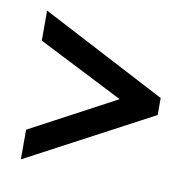

<svg xmlns="http://www.w3.org/2000/svg" viewBox="-57 -557 537 535"><g transform="rotate(10 212.0 -289.5)"><path d="M35 -79V-163L277 -292L35 -415V-500L389 -315V-267Z"/></g></svg>

Font: Stick No Bills Medium
Style: Regular
Weight: 500
Version: Version 2.000